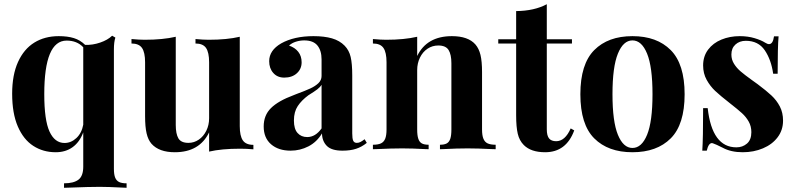

<svg xmlns="http://www.w3.org/2000/svg" viewBox="-20 -701 3736 902"><path d="M574.7 160.2V181.2Q570.3 181.2 552.7 180.2Q488.8 176.8 448.7 176.8Q397.9 176.8 313.5 180.2L280.8 181.2V160.2Q326.2 160.2 348.6 143.1Q371.1 126 371.1 82V-79.1Q354 -33.2 321 -9.5Q288.1 14.2 241.7 14.2Q182.6 14.2 136.5 -15.6Q90.3 -45.4 63.7 -106.9Q37.1 -168.5 37.1 -260.7Q37.1 -349.1 64.7 -409.9Q92.3 -470.7 141.4 -501Q190.4 -531.2 255.9 -531.2Q297.4 -531.2 327.1 -522Q356.9 -512.7 379.9 -490.2Q415 -488.8 450.7 -501Q486.3 -513.2 506.8 -533.2L522 -524.4Q515.1 -503.9 515.1 -468.3V91.8Q515.1 118.7 521 133.3Q526.9 147.9 539.6 154.1Q552.2 160.2 574.7 160.2ZM371.1 -115.2V-479Q341.8 -510.3 293 -510.3Q188 -510.3 188 -258.8Q188 -136.7 212.6 -83Q237.3 -29.3 283.2 -29.3Q314 -29.3 338.9 -52.5Q363.8 -75.7 371.1 -115.2Z M1170.4 -20.5V0.5Q1139.2 -2.4 1108.4 -2.4Q1020.5 -2.4 962.4 11.2V-79.1Q917 14.2 801.3 14.2Q727.5 14.2 691.9 -25.4Q675.8 -43.9 668.7 -74.5Q661.6 -105 661.6 -154.8V-408.2Q661.6 -454.6 647.2 -475.6Q632.8 -496.6 597.7 -496.6V-517.6Q634.3 -514.2 659.7 -514.2Q744.6 -514.2 805.7 -528.3V-113.8Q805.7 -72.3 818.1 -51Q830.6 -29.8 865.2 -29.8Q891.6 -29.8 913.8 -44.9Q936 -60.1 949.2 -86.7Q962.4 -113.3 962.4 -145.5V-408.2Q962.4 -454.6 948 -475.6Q933.6 -496.6 898.4 -496.6V-517.6Q935.1 -514.2 960.4 -514.2Q1046.4 -514.2 1106.4 -528.3V-108.4Q1106.4 -62.5 1120.8 -41.5Q1135.3 -20.5 1170.4 -20.5Z M1599.1 -486.3Q1620.1 -464.8 1627.4 -433.3Q1634.8 -401.9 1634.8 -346.2V-74.2Q1634.8 -49.8 1639.4 -39.8Q1644 -29.8 1656.2 -29.8Q1665.5 -29.8 1673.8 -34.2Q1682.1 -38.6 1692.9 -46.9L1703.1 -29.8Q1679.7 -10.7 1652.8 -2Q1626 6.8 1588.9 6.8Q1537.6 6.8 1515.4 -15.6Q1493.2 -38.1 1492.7 -74.2Q1468.3 -33.7 1429 -13.4Q1389.6 6.8 1345.2 6.8Q1288.1 6.8 1253.4 -23.2Q1218.8 -53.2 1218.8 -106.9Q1218.8 -159.2 1252.9 -193.1Q1287.1 -227.1 1359.4 -253.9Q1366.7 -256.3 1371.6 -258.8Q1415 -274.9 1438.2 -285.6Q1461.4 -296.4 1476.1 -310.5Q1490.7 -324.7 1490.7 -343.8V-421.9Q1490.7 -463.4 1471.2 -487.3Q1451.7 -511.2 1409.2 -511.2Q1389.6 -511.2 1370.1 -505.1Q1350.6 -499 1337.9 -486.8Q1365.7 -477.5 1381.3 -457.5Q1397 -437.5 1397 -408.2Q1397 -377 1374.5 -356.7Q1352.1 -336.4 1315.4 -336.4Q1283.2 -336.4 1263.9 -358.2Q1244.6 -379.9 1244.6 -413.6Q1244.6 -464.4 1300.8 -497.1Q1361.8 -531.2 1452.6 -531.2Q1503.4 -531.2 1539.6 -520.8Q1575.7 -510.3 1599.1 -486.3ZM1428.7 -253.4Q1397 -230 1378.9 -202.9Q1360.8 -175.8 1360.8 -134.8Q1360.8 -95.2 1377.9 -76.2Q1395 -57.1 1423.3 -57.1Q1461.9 -57.1 1490.7 -97.7V-302.7Q1484.4 -292 1470.5 -281.2Q1456.5 -270.5 1428.7 -253.4Z M2213.4 -492.2Q2230 -473.1 2237.3 -442.9Q2244.6 -412.6 2244.6 -362.3V-92.8Q2244.6 -64.9 2251 -49.3Q2257.3 -33.7 2271 -27.3Q2284.7 -21 2308.6 -21V0L2291.5 -0.5Q2223.1 -3.9 2176.8 -3.9Q2127.9 -3.9 2063 -0.5L2046.9 0V-21Q2067.4 -21 2078.9 -27.3Q2090.3 -33.7 2095.5 -49.3Q2100.6 -64.9 2100.6 -92.8V-403.8Q2100.6 -444.8 2087.4 -466.1Q2074.2 -487.3 2039.1 -487.3Q2011.2 -487.3 1988.5 -472.2Q1965.8 -457 1952.9 -430.4Q1939.9 -403.8 1939.9 -371.6V-92.8Q1939.9 -64.9 1945.1 -49.3Q1950.2 -33.7 1961.7 -27.3Q1973.1 -21 1993.7 -21V0L1978 -0.5Q1915.5 -3.9 1869.6 -3.9Q1820.3 -3.9 1749.5 -0.5L1731.9 0V-21Q1755.9 -21 1769.5 -27.3Q1783.2 -33.7 1789.6 -49.3Q1795.9 -64.9 1795.9 -92.8V-408.2Q1795.9 -454.6 1781.5 -475.6Q1767.1 -496.6 1731.9 -496.6V-517.6Q1768.6 -514.2 1793.9 -514.2Q1878.9 -514.2 1939.9 -528.3V-438Q1985.4 -531.2 2103 -531.2Q2179.2 -531.2 2213.4 -492.2Z M2667 -516.6V-496.6H2548.8V-93.3Q2548.8 -63.5 2559.6 -50.5Q2570.3 -37.6 2592.8 -37.6Q2634.8 -37.6 2661.1 -97.7L2677.7 -88.4Q2640.1 14.2 2541 14.2Q2474.6 14.2 2440.9 -19.5Q2419.9 -40.5 2412.4 -72.5Q2404.8 -104.5 2404.8 -159.2V-496.6H2320.8V-516.6H2404.8V-648.9Q2490.7 -649.9 2548.8 -681.2V-516.6Z M3196.3 -258.3Q3196.3 -116.2 3131.1 -51Q3065.9 14.2 2951.2 14.2Q2836.9 14.2 2771.7 -51Q2706.5 -116.2 2706.5 -258.3Q2706.5 -399.9 2771.7 -465.6Q2836.9 -531.2 2951.2 -531.2Q3065.9 -531.2 3131.1 -465.6Q3196.3 -399.9 3196.3 -258.3ZM2857.4 -258.3Q2857.4 -129.9 2882.8 -67.9Q2908.2 -5.9 2951.2 -5.9Q2994.6 -5.9 3020 -67.9Q3045.4 -129.9 3045.4 -258.3Q3045.4 -386.7 3020 -449Q2994.6 -511.2 2951.2 -511.2Q2908.2 -511.2 2882.8 -449Q2857.4 -386.7 2857.4 -258.3Z M3574.7 -500.5Q3585.4 -493.7 3592.8 -493.7Q3611.3 -493.7 3616.2 -530.3H3637.7Q3633.3 -481.4 3633.3 -354.5H3612.3Q3603 -420.4 3572.8 -464.8Q3542.5 -509.3 3483.9 -509.3Q3454.1 -509.3 3435.1 -491.9Q3416 -474.6 3416 -444.8Q3416 -420.9 3428.5 -401.1Q3440.9 -381.3 3459.5 -365.5Q3478 -349.6 3511.2 -325.7Q3520.5 -319.3 3539.1 -305.7Q3579.6 -275.4 3604 -252.7Q3628.4 -230 3643.6 -200.9Q3658.7 -171.9 3658.7 -134.3Q3658.7 -89.8 3633.3 -56.2Q3607.9 -22.5 3564.5 -4.2Q3521 14.2 3469.2 14.2Q3414.1 14.2 3375.5 -6.8Q3342.8 -23.4 3329.1 -27.8Q3326.2 -28.8 3324.7 -28.8Q3308.6 -28.8 3300.3 6.8H3279.3Q3283.2 -50.3 3283.2 -192.9H3304.7Q3325.2 -8.8 3439.5 -8.8Q3468.8 -8.8 3489.3 -26.6Q3509.8 -44.4 3509.8 -80.1Q3509.8 -107.9 3497.3 -129.9Q3484.9 -151.9 3465.6 -169.4Q3446.3 -187 3408.7 -216.3Q3364.3 -251 3340.3 -273.4Q3316.4 -295.9 3299.8 -325.9Q3283.2 -356 3283.2 -393.6Q3283.2 -436.5 3306.6 -467.8Q3330.1 -499 3369.4 -515.1Q3408.7 -531.2 3455.1 -531.2Q3493.2 -531.2 3524.9 -521.7Q3556.6 -512.2 3574.7 -500.5Z"/></svg>

Font: TypoPRO Playfair Display
Style: Bold
Weight: 700
Designer: Claus Eggers Sørensen
Foundry: Claus Eggers Sørensen
Version: Version 1.004;PS 001.004;hotconv 1.0.70;makeotf.lib2.5.58329